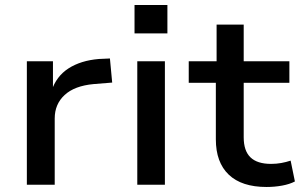

<svg xmlns="http://www.w3.org/2000/svg" viewBox="-20 -736 1197 765"><path d="M87 0V-492H191V-373H185Q204 -432 253 -463.5Q302 -495 374 -501L418 -503L427 -407L353 -401Q277 -394 237.5 -357.5Q198 -321 198 -264V0Z M516 -603V-716H647V-603ZM527 0V-492H637V0Z M1042 9Q943 9 891.5 -40Q840 -89 840 -181V-406H732V-492H843V-638H951V-492H1133V-406H951V-189Q951 -135 978 -109Q1005 -83 1060 -83Q1081 -83 1100.5 -86.5Q1120 -90 1138 -96L1155 -13Q1134 -2 1104 3.5Q1074 9 1042 9Z"/></svg>

Font: Nunito Sans 10pt SemiExpanded SemiBold
Style: Regular
Weight: 600
Width: 6
Designer: Vernon Adams
Foundry: Vernon Adams
Version: Version 3.101;gftools[0.9.27]